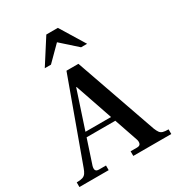

<svg xmlns="http://www.w3.org/2000/svg" viewBox="-211 -1048 1092 1182"><g transform="rotate(-30 334.5 -457.5)"><path d="M5 0V-33Q32 -33 47 -38Q62 -43 70.5 -55.5Q79 -68 86 -88L294 -660H379L581 -83Q589 -63 597 -52Q605 -41 619 -37Q633 -33 658 -33V0H388V-33H433Q454 -33 458.5 -46Q463 -59 458 -75L298 -542H295L140 -72Q135 -53 140 -43Q145 -33 164 -33H213V0ZM188 -243 203 -276H394L406 -243ZM186 -740 298 -915H380L487 -740H444L331 -841L230 -740Z"/></g></svg>

Font: Frank Ruhl Libre Medium
Style: Regular
Weight: 500
Designer: Yanek Iontef
Foundry: Fontef
Version: Version 6.004